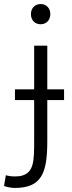

<svg xmlns="http://www.w3.org/2000/svg" viewBox="-67 -743 354 950"><path d="M-47 177C-36 182 -10 187 5 187C139 187 167 114 167 -45V-248H250V-301H167V-517H102V-301H7V-248H102V-43C102 52 100 108 45 125C34 129 20 130 4 130C-11 130 -29 127 -38 124ZM86 -673C86 -642 107 -623 134 -623C161 -623 182 -642 182 -673C182 -704 161 -723 134 -723C107 -723 86 -704 86 -673Z"/></svg>

Font: Repo Light
Style: Regular
Weight: 300
Designer: Stefan Peev
Foundry: Context Ltd
Version: Version 001.502